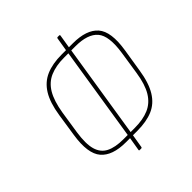

<svg xmlns="http://www.w3.org/2000/svg" viewBox="-190 -834 984 984"><g transform="rotate(-45 302.5 -341.5)"><path d="M243 -66Q146 -66 104.5 -114.5Q63 -163 81 -281L100 -406Q112 -485 140.5 -531Q169 -577 215.5 -597Q262 -617 328 -617H410Q508 -617 550 -569Q592 -521 573 -402L553 -277Q541 -198 512.5 -151.5Q484 -105 438 -85.5Q392 -66 325 -66ZM245 -86H328Q387 -86 429 -104Q471 -122 496.5 -164Q522 -206 533 -279L552 -403Q569 -513 533 -555Q497 -597 408 -597H325Q267 -597 225 -579Q183 -561 158 -519Q133 -477 121 -404L102 -280Q91 -206 103 -164Q115 -122 150.5 -104Q186 -86 245 -86ZM265 12Q260 12 261 7L274 -71L275 -78L358 -603L359 -612L372 -691Q373 -695 377 -695H389Q393 -695 393 -691L380 -611L379 -603L296 -78L295 -71L282 7Q281 12 277 12Z"/></g></svg>

Font: Sofia Sans Condensed Thin
Style: Italic
Weight: 250
Italic angle: -9°
Version: Version 4.100